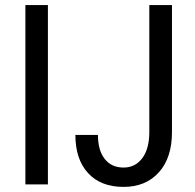

<svg xmlns="http://www.w3.org/2000/svg" viewBox="-20 -731 773 761"><path d="M169.9 0H80.6V-710.9H169.9ZM571.8 -710.9H661.6V-207.5Q661.6 -105.5 609.6 -47.9Q557.6 9.8 469.7 9.8Q379.4 9.8 329.1 -44.9Q278.8 -99.6 278.8 -196.3H368.2Q368.2 -135.3 395 -101.1Q421.9 -66.9 469.7 -66.9Q516.1 -66.9 543.9 -104Q571.8 -141.1 571.8 -208Z"/></svg>

Font: Roboto Condensed
Style: Regular
Weight: 400
Designer: Google
Version: Version 2.001047; 2015